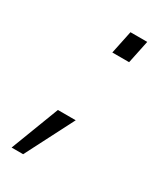

<svg xmlns="http://www.w3.org/2000/svg" viewBox="-169 -606 676 793"><g transform="rotate(30 169.0 -209.0)"><path d="M188 -428 211 -538H291L268 -428ZM24 120 112 -110H197L79 120Z"/></g></svg>

Font: Plus Jakarta Display Light
Style: Italic
Weight: 300
Italic angle: -12°
Designer: Gumpita Rahayu
Foundry: Tokotype Studio
Version: Version 1.000;hotconv 1.0.109;makeotfexe 2.5.65596